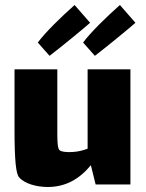

<svg xmlns="http://www.w3.org/2000/svg" viewBox="-20 -737 582 767"><path d="M340 -646 278 -717C227 -672 160 -607 131 -567L178 -514C229 -553 314 -623 340 -646ZM359 -514C410 -553 495 -623 521 -646L459 -717C408 -672 341 -607 312 -567ZM330 -143C312 -136 291 -131 272 -130C250 -128 222 -130 216 -139C208 -150 209 -198 209 -220V-460H38V-218C38 -95 44 -43 56 -29C78 -3 126 10 171 10C240 10 296 -20 343 -77L362 0H501V-460H330Z"/></svg>

Font: FilmFarsi Display
Style: Regular
Weight: 400
Designer: Borna Izadpanah
Foundry: Borna Izadpanah
Version: Version 1.000;PS 001.000;hotconv 1.0.88;makeotf.lib2.5.64775